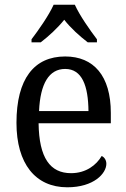

<svg xmlns="http://www.w3.org/2000/svg" viewBox="-20 -786 537 816"><path d="M114 -619V-606H153C187 -632 225 -667 253 -702C280 -667 319 -632 353 -606H392V-619C363 -657 318 -721 298 -766H208C188 -721 143 -657 114 -619ZM266 10C379 10 432 -49 432 -90C432 -107 422 -119 412 -123C390 -85 346 -50 282 -50C193 -50 146 -115 144 -262H451V-306C451 -464 378 -546 257 -546C125 -546 50 -451 50 -264C50 -91 130 10 266 10ZM356 -314H146C151 -430 188 -493 257 -493C329 -493 355 -421 356 -314Z"/></svg>

Font: Noto Serif Georgian SemiCondensed
Style: Regular
Weight: 400
Width: 4
Designer: Monotype Design Team, Akaki Razmadze
Foundry: Google LLC
Version: Version 2.003